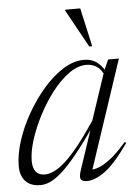

<svg xmlns="http://www.w3.org/2000/svg" viewBox="-52 -759 583 810"><g transform="rotate(-5 239.0 -354.0)"><path d="M260.5 -35 321.5 -218H327.5Q279.5 -149 243.2 -104.5Q207 -60 179 -35Q151 -10 129 0Q107 10 86.5 10Q59 10 40.2 -0.5Q21.5 -11 11.8 -30.5Q2 -50 2 -77Q2 -126.5 20.5 -184Q39 -241.5 70.8 -297.2Q102.5 -353 142.8 -399.2Q183 -445.5 227.2 -473Q271.5 -500.5 315 -500.5Q345.5 -500.5 367.5 -485.2Q389.5 -470 405.5 -439.5L397 -428Q383.5 -456 365 -467.2Q346.5 -478.5 323 -478.5Q286.5 -478.5 249 -451.5Q211.5 -424.5 177.5 -380.5Q143.5 -336.5 116.8 -284.8Q90 -233 74.2 -183Q58.5 -133 58.5 -94.5Q58.5 -64.5 71.2 -48.8Q84 -33 109 -33Q126.5 -33 147.8 -42.8Q169 -52.5 195 -75.5Q221 -98.5 253.8 -139.2Q286.5 -180 328 -242L397 -448.5L417 -493H462.5L304.5 -18.5L292 -37.5Q308 -33.5 331.2 -40.5Q354.5 -47.5 385.8 -71.2Q417 -95 456.5 -140.5L462 -135.5Q405.5 -54.5 362.2 -22.2Q319 10 284.5 10Q264 10 258 0.5Q252 -9 260.5 -35ZM355 -554.5H342.5L254.5 -714L255 -718H318.5Z"/></g></svg>

Font: Newsreader 60pt Light
Style: Italic
Weight: 300
Italic angle: -17°
Designer: Hugues Gentile
Foundry: Production Type
Version: Version 1.003